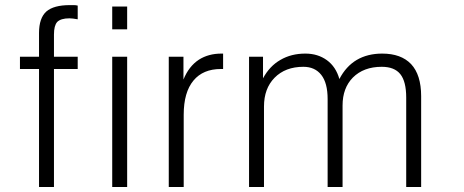

<svg xmlns="http://www.w3.org/2000/svg" viewBox="-20 -745 1850 766"><path d="M135.7 1H195.3V-469.7H290V-518.6H195.3V-607.4Q195.3 -642.6 208 -657.2Q222.7 -671.9 256.8 -671.9L271.5 -670.9L290 -668V-722.7Q282.2 -724.6 274.4 -724.6Q268.6 -724.6 258.8 -724.6Q194.3 -724.6 165 -699.2Q135.7 -672.9 135.7 -613.3V-518.6H59.6V-469.7H135.7Z M427.7 1H487.3V-518.6H427.7ZM427.7 -627.9H487.3V-718.8H427.7Z M653.3 1H712.9V-287.1Q712.9 -377 752 -423.8Q790 -469.7 861.3 -469.7H870.1V-531.2H863.3Q811.5 -531.2 773.4 -506.8Q733.4 -480.5 711.9 -427.7V-518.6H653.3Z M973.6 1H1033.2V-320.3Q1033.2 -391.6 1075.2 -434.6Q1118.2 -478.5 1190.4 -478.5Q1236.3 -478.5 1261.7 -446.3Q1287.1 -414.1 1287.1 -349.6V1H1346.7V-324.2Q1346.7 -393.6 1387.7 -435.5Q1430.7 -478.5 1502.9 -478.5Q1553.7 -478.5 1577.1 -449.2Q1600.6 -419.9 1600.6 -355.5V1H1660.2V-361.3Q1660.2 -446.3 1620.1 -489.3Q1580.1 -531.2 1504.9 -531.2Q1446.3 -531.2 1403.3 -505.9Q1360.4 -480.5 1334 -429.7Q1320.3 -478.5 1284.2 -504.9Q1248 -531.2 1198.2 -531.2Q1141.6 -531.2 1098.6 -505.9Q1055.7 -481.4 1029.3 -432.6V-518.6H973.6Z"/></svg>

Font: Dotum
Style: Regular
Weight: 400
Version: Version 2.21